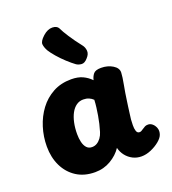

<svg xmlns="http://www.w3.org/2000/svg" viewBox="-156 -994 1005 1121"><g transform="rotate(-20 346.0 -434.0)"><path d="M30 -234Q30 -295 48 -352.5Q66 -410 100 -455.5Q134 -501 183.5 -528Q233 -555 297 -555Q339 -555 368 -541.5Q397 -528 419 -505Q424 -527 436.5 -542.5Q449 -558 484 -558Q525 -558 556 -539Q587 -520 586 -492Q585 -466 576 -419Q567 -372 561 -327Q559 -313 556 -292Q553 -271 550.5 -250.5Q548 -230 546 -215Q545 -201 544.5 -180Q544 -159 549 -143.5Q554 -128 568 -128Q575 -128 580 -131Q585 -134 591 -138Q602 -145 609 -149Q616 -153 629 -153Q643 -153 655.5 -142.5Q668 -132 674.5 -114Q681 -96 674 -75Q668 -56 644.5 -36.5Q621 -17 590.5 -4Q560 9 531 9Q502 9 477.5 -3.5Q453 -16 436 -37.5Q419 -59 412 -87Q387 -49 343 -23Q299 3 245 3Q178 3 130 -28Q82 -59 56 -112.5Q30 -166 30 -234ZM221 -242Q221 -215 226.5 -192Q232 -169 244.5 -155Q257 -141 278 -141Q295 -141 309 -149.5Q323 -158 334 -173Q345 -188 351 -208Q358 -231 363.5 -254.5Q369 -278 373 -302Q377 -326 380 -349.5Q383 -373 384 -396Q373 -407 358 -413.5Q343 -420 323 -420Q299 -420 280 -406.5Q261 -393 248 -369Q235 -345 228 -312.5Q221 -280 221 -242ZM424 -638Q405 -616 386 -617.5Q367 -619 354 -628Q332 -644 306 -668Q280 -692 258 -717.5Q236 -743 225 -761Q212 -784 210 -803.5Q208 -823 239 -851Q268 -877 297.5 -876.5Q327 -876 337 -854Q345 -836 369.5 -798Q394 -760 428 -717Q440 -702 442 -680.5Q444 -659 424 -638Z"/></g></svg>

Font: Playpen Sans ExtraBold
Style: Regular
Weight: 800
Designer: Laura Meseguer, Veronika Burian, José Scaglione
Foundry: TypeTogether
Version: Version 1.001